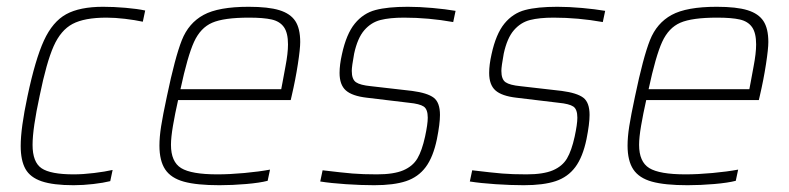

<svg xmlns="http://www.w3.org/2000/svg" viewBox="-20 -538 2325 566"><path d="M41 -108Q41 -160 61 -254Q84 -363 109.5 -418.5Q135 -474 175 -496Q215 -518 284 -518Q315 -518 350 -515Q385 -512 408 -507L401 -474Q378 -479 348.5 -482.5Q319 -486 294 -486Q229 -486 194 -467.5Q159 -449 138 -401.5Q117 -354 97 -256Q76 -159 76 -111Q76 -60 102.5 -42Q129 -24 197 -24Q225 -24 257.5 -28Q290 -32 312 -37L305 -4Q285 1 255 4.5Q225 8 197 8Q137 8 103 -3.5Q69 -15 55 -40Q41 -65 41 -108Z M450 -109Q450 -134 455 -166Q460 -198 472 -254Q496 -369 516 -419.5Q536 -470 580 -494Q624 -518 713 -518Q771 -518 803.5 -508Q836 -498 850.5 -476Q865 -454 865 -414Q865 -394 858 -348.5Q851 -303 840 -256L837 -243H505Q496 -203 490 -168Q484 -133 484 -111Q484 -61 514 -42.5Q544 -24 621 -24Q657 -24 700.5 -28Q744 -32 776 -38L769 -5Q746 1 705.5 4.5Q665 8 627 8Q560 8 522 -2.5Q484 -13 467 -38.5Q450 -64 450 -109ZM809 -275 813 -296Q814 -303 821.5 -342Q829 -381 829 -407Q829 -441 817 -458Q805 -475 781 -480.5Q757 -486 714 -486Q640 -486 605.5 -471Q571 -456 552 -414.5Q533 -373 512 -275Z M924 -3 931 -36Q989 -29 1019 -26.5Q1049 -24 1091 -24Q1141 -24 1169 -36Q1197 -48 1210.5 -71Q1224 -94 1233 -135Q1241 -172 1241 -191Q1241 -216 1229 -224Q1217 -232 1186 -235L1061 -250Q1018 -255 999.5 -271.5Q981 -288 981 -323Q981 -347 988 -378Q1001 -438 1026 -468.5Q1051 -499 1087 -508.5Q1123 -518 1182 -518Q1216 -518 1255 -514.5Q1294 -511 1323 -506L1316 -473Q1243 -486 1171 -486Q1129 -486 1101.5 -479Q1074 -472 1054 -449Q1034 -426 1024 -380Q1017 -342 1017 -329Q1017 -304 1029.5 -295.5Q1042 -287 1073 -284L1195 -270Q1240 -264 1258.5 -250Q1277 -236 1277 -199Q1277 -173 1268 -128Q1257 -75 1235 -45.5Q1213 -16 1177 -4Q1141 8 1083 8Q1045 8 1000 5Q955 2 924 -3Z M1365 -3 1372 -36Q1430 -29 1460 -26.5Q1490 -24 1532 -24Q1582 -24 1610 -36Q1638 -48 1651.5 -71Q1665 -94 1674 -135Q1682 -172 1682 -191Q1682 -216 1670 -224Q1658 -232 1627 -235L1502 -250Q1459 -255 1440.5 -271.5Q1422 -288 1422 -323Q1422 -347 1429 -378Q1442 -438 1467 -468.5Q1492 -499 1528 -508.5Q1564 -518 1623 -518Q1657 -518 1696 -514.5Q1735 -511 1764 -506L1757 -473Q1684 -486 1612 -486Q1570 -486 1542.5 -479Q1515 -472 1495 -449Q1475 -426 1465 -380Q1458 -342 1458 -329Q1458 -304 1470.5 -295.5Q1483 -287 1514 -284L1636 -270Q1681 -264 1699.5 -250Q1718 -236 1718 -199Q1718 -173 1709 -128Q1698 -75 1676 -45.5Q1654 -16 1618 -4Q1582 8 1524 8Q1486 8 1441 5Q1396 2 1365 -3Z M1830 -109Q1830 -134 1835 -166Q1840 -198 1852 -254Q1876 -369 1896 -419.5Q1916 -470 1960 -494Q2004 -518 2093 -518Q2151 -518 2183.5 -508Q2216 -498 2230.5 -476Q2245 -454 2245 -414Q2245 -394 2238 -348.5Q2231 -303 2220 -256L2217 -243H1885Q1876 -203 1870 -168Q1864 -133 1864 -111Q1864 -61 1894 -42.5Q1924 -24 2001 -24Q2037 -24 2080.5 -28Q2124 -32 2156 -38L2149 -5Q2126 1 2085.5 4.5Q2045 8 2007 8Q1940 8 1902 -2.5Q1864 -13 1847 -38.5Q1830 -64 1830 -109ZM2189 -275 2193 -296Q2194 -303 2201.5 -342Q2209 -381 2209 -407Q2209 -441 2197 -458Q2185 -475 2161 -480.5Q2137 -486 2094 -486Q2020 -486 1985.5 -471Q1951 -456 1932 -414.5Q1913 -373 1892 -275Z"/></svg>

Font: Saira Semi Condensed Thin
Style: Italic
Weight: 100
Width: 4
Italic angle: -12°
Designer: Hector Gatti with collaboration of the Omnibus-Type team
Foundry: Omnibus-Type
Version: Version 1.001; ttfautohint (v1.8)